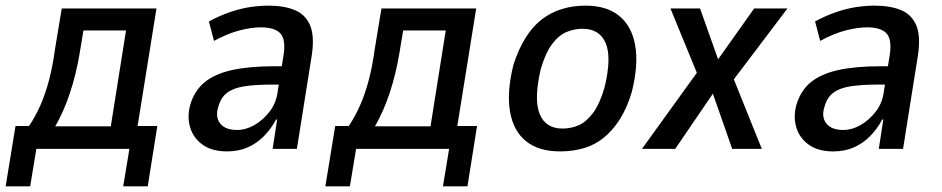

<svg xmlns="http://www.w3.org/2000/svg" viewBox="-38 -528 3342 681"><path d="M-18 133 17 -81H65Q89 -117 106.5 -157.5Q124 -198 136.5 -246Q149 -294 157 -353L181 -498H517L450 -81H520L486 133H399L421 0H91L69 133ZM158 -80H355L409 -420H258L244 -336Q232 -265 210.5 -199.5Q189 -134 158 -80Z M767 9Q714 9 681 -14.5Q648 -38 636.5 -76Q625 -114 637 -157Q652 -207 688 -236.5Q724 -266 785 -279.5Q846 -293 935 -293H978L969 -228H927Q869 -228 829.5 -222Q790 -216 767.5 -199Q745 -182 736 -148Q725 -113 743 -90Q761 -67 803 -67Q834 -67 864.5 -84.5Q895 -102 918.5 -132.5Q942 -163 947 -204L968 -334Q976 -389 956 -410Q936 -431 887 -431Q855 -431 813 -420.5Q771 -410 721 -383L703 -452Q740 -472 776 -484.5Q812 -497 846.5 -502.5Q881 -508 914 -508Q969 -508 1007 -492.5Q1045 -477 1061.5 -439Q1078 -401 1068 -333L1015 0H929L945 -104H941Q923 -70 897.5 -44.5Q872 -19 840 -5Q808 9 767 9Z M1116 133 1151 -81H1199Q1223 -117 1240.5 -157.5Q1258 -198 1270.5 -246Q1283 -294 1291 -353L1315 -498H1651L1584 -81H1654L1620 133H1533L1555 0H1225L1203 133ZM1292 -80H1489L1543 -420H1392L1378 -336Q1366 -265 1344.5 -199.5Q1323 -134 1292 -80Z M1948 9Q1873 9 1828 -27Q1783 -63 1771 -132Q1759 -201 1783 -298Q1801 -354 1826.5 -394.5Q1852 -435 1884 -459.5Q1916 -484 1955 -496Q1994 -508 2039 -508Q2114 -508 2158.5 -471.5Q2203 -435 2215 -367Q2227 -299 2203 -202Q2186 -145 2160.5 -105Q2135 -65 2103.5 -39.5Q2072 -14 2033 -2.5Q1994 9 1948 9ZM1957 -72Q1988 -72 2015 -84Q2042 -96 2065.5 -127.5Q2089 -159 2106 -217Q2132 -323 2110.5 -374.5Q2089 -426 2028 -426Q1999 -426 1971.5 -414.5Q1944 -403 1920.5 -372Q1897 -341 1880 -283Q1855 -176 1876 -124Q1897 -72 1957 -72Z M2239 0 2446 -287 2452 -225 2340 -498H2445L2511 -312H2505L2637 -498H2755L2550 -227L2551 -281L2664 0H2559L2490 -197L2492 -198L2357 0Z M2917 9Q2864 9 2831 -14.5Q2798 -38 2786.5 -76Q2775 -114 2787 -157Q2802 -207 2838 -236.5Q2874 -266 2935 -279.5Q2996 -293 3085 -293H3128L3119 -228H3077Q3019 -228 2979.5 -222Q2940 -216 2917.5 -199Q2895 -182 2886 -148Q2875 -113 2893 -90Q2911 -67 2953 -67Q2984 -67 3014.5 -84.5Q3045 -102 3068.5 -132.5Q3092 -163 3097 -204L3118 -334Q3126 -389 3106 -410Q3086 -431 3037 -431Q3005 -431 2963 -420.5Q2921 -410 2871 -383L2853 -452Q2890 -472 2926 -484.5Q2962 -497 2996.5 -502.5Q3031 -508 3064 -508Q3119 -508 3157 -492.5Q3195 -477 3211.5 -439Q3228 -401 3218 -333L3165 0H3079L3095 -104H3091Q3073 -70 3047.5 -44.5Q3022 -19 2990 -5Q2958 9 2917 9Z"/></svg>

Font: Nunito Sans 7pt Condensed SemiBold
Style: Italic
Weight: 600
Width: 3
Italic angle: -9°
Designer: Vernon Adams
Foundry: Vernon Adams
Version: Version 3.101;gftools[0.9.27]